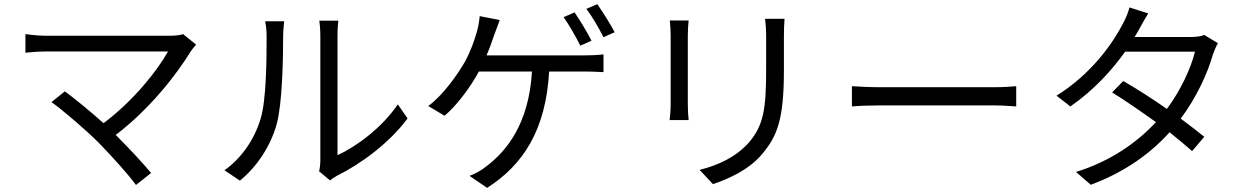

<svg xmlns="http://www.w3.org/2000/svg" viewBox="-20 -850 6040 929"><path d="M458 -159C521 -94 601 -6 638 45L711 -13C671 -62 600 -137 540 -197C705 -323 832 -486 904 -603C910 -612 919 -623 929 -634L866 -685C852 -680 829 -677 801 -677C701 -677 256 -677 205 -677C170 -677 131 -681 103 -685V-595C123 -597 166 -601 205 -601C263 -601 704 -601 793 -601C743 -511 628 -364 481 -254C413 -315 331 -381 294 -408L229 -356C282 -319 398 -219 458 -159Z M1524 -21 1577 23C1584 17 1595 9 1611 0C1727 -57 1866 -160 1952 -277L1905 -345C1828 -232 1705 -141 1613 -99C1613 -130 1613 -613 1613 -676C1613 -714 1616 -742 1617 -750H1525C1526 -742 1530 -714 1530 -676C1530 -613 1530 -123 1530 -77C1530 -57 1528 -37 1524 -21ZM1066 -26 1141 24C1225 -45 1289 -143 1319 -250C1346 -350 1350 -564 1350 -675C1350 -705 1354 -735 1355 -747H1263C1267 -726 1270 -704 1270 -674C1270 -563 1269 -363 1240 -272C1210 -175 1150 -86 1066 -26Z M2760 -790 2707 -767C2734 -729 2768 -669 2788 -629L2842 -653C2822 -693 2785 -754 2760 -790ZM2870 -830 2817 -807C2846 -770 2878 -713 2900 -670L2954 -694C2935 -731 2896 -793 2870 -830ZM2398 -753 2301 -772C2299 -746 2294 -718 2286 -692C2275 -653 2257 -602 2230 -552C2195 -491 2124 -389 2052 -337L2131 -290C2189 -338 2257 -429 2297 -504H2554C2539 -250 2431 -119 2333 -45C2311 -27 2281 -10 2252 1L2337 59C2509 -51 2621 -218 2637 -504H2807C2830 -504 2869 -503 2900 -501V-587C2871 -583 2831 -582 2807 -582H2334C2350 -618 2362 -654 2372 -683C2379 -703 2389 -730 2398 -753Z M3776 -759H3682C3685 -734 3687 -706 3687 -672C3687 -637 3687 -552 3687 -514C3687 -325 3675 -244 3604 -161C3542 -91 3457 -51 3365 -28L3430 41C3503 16 3603 -27 3668 -105C3740 -191 3773 -270 3773 -510C3773 -548 3773 -632 3773 -672C3773 -706 3774 -734 3776 -759ZM3312 -751H3221C3223 -732 3225 -697 3225 -679C3225 -649 3225 -388 3225 -346C3225 -316 3222 -284 3220 -269H3312C3310 -287 3308 -320 3308 -345C3308 -387 3308 -649 3308 -679C3308 -703 3310 -732 3312 -751Z M4102 -433V-335C4133 -338 4186 -340 4241 -340C4316 -340 4715 -340 4790 -340C4835 -340 4877 -336 4897 -335V-433C4875 -431 4839 -428 4789 -428C4715 -428 4315 -428 4241 -428C4185 -428 4132 -431 4102 -433Z M5536 -785 5445 -814C5439 -788 5423 -753 5413 -735C5366 -644 5264 -494 5092 -387L5159 -335C5271 -412 5360 -510 5424 -600H5762C5742 -518 5691 -410 5626 -323C5556 -372 5481 -420 5415 -458L5361 -403C5425 -363 5501 -311 5573 -259C5483 -162 5355 -70 5186 -18L5258 44C5427 -19 5550 -111 5639 -210C5680 -177 5718 -146 5748 -119L5807 -188C5775 -214 5735 -245 5693 -276C5769 -378 5823 -495 5849 -587C5855 -603 5864 -627 5873 -641L5807 -681C5790 -674 5768 -671 5741 -671H5470L5491 -707C5501 -725 5519 -759 5536 -785Z"/></svg>

Font: Noto Sans Mono CJK HK
Style: Regular
Weight: 400
Designer: Ryoko NISHIZUKA 西塚涼子 (kana, bopomofo & ideographs); Paul D. Hunt (Latin, Greek & Cyrillic); Sandoll Communications 산돌커뮤니
Foundry: Adobe
Version: Version 2.004;hotconv 1.0.118;makeotfexe 2.5.65603